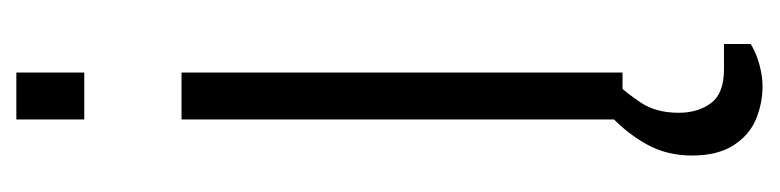

<svg xmlns="http://www.w3.org/2000/svg" viewBox="-370 -392 930 229"><g transform="rotate(-90 94.5 -278.0)"><path d="M66 -642V-723H122V-642ZM66 0V-526H122V0ZM106 167Q85 167 66 159Q47 151 35 132Q23 113 23 83Q23 53 36 29.5Q49 6 68 -12H108V-6Q98 4 86 22Q74 40 74 67Q74 90 85.5 105.5Q97 121 126 121H156V153Q144 160 130.5 163.5Q117 167 106 167Z"/></g></svg>

Font: Archivo SemiCondensed ExtraLight
Style: Regular
Weight: 250
Width: 4
Designer: Hector Gatti
Foundry: Omnibus-Type
Version: Version 2.001